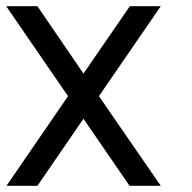

<svg xmlns="http://www.w3.org/2000/svg" viewBox="-20 -600 620 621"><path d="M250 -362 101 -580H0L200 -289L1 1H101L250 -216L399 1H500L300 -289L500 -580H400Z"/></svg>

Font: MintSans
Style: Regular
Weight: 400
Version: Version 2.0